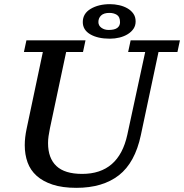

<svg xmlns="http://www.w3.org/2000/svg" viewBox="-20 -894 885 923"><path d="M657 -244 742 -644H833L845 -700H608L596 -644H678L592 -246C564.7 -120.7 492.3 -58 375 -58C319 -58 277.7 -70.7 251 -96C224.3 -121.3 211 -158 211 -206C211 -217.3 211.8 -228.7 213.5 -240C215.2 -251.3 217.3 -263.7 220 -277L298 -644H379L391 -700H107L95 -644H186L108 -275C102 -247 99 -220.7 99 -196C99 -166 103.5 -138.5 112.5 -113.5C121.5 -88.5 136 -67 156 -49C176 -31 201.7 -16.8 233 -6.5C264.3 3.8 302.3 9 347 9C431.7 9 499.8 -11.2 551.5 -51.5C603.2 -91.8 638.3 -156 657 -244ZM378 -788C378 -762.7 390 -743 414 -729C438 -715 469.3 -708 508 -708C524 -708 539.5 -709.8 554.5 -713.5C569.5 -717.2 582.8 -722.7 594.5 -730C606.2 -737.3 615.3 -746 622 -756C628.7 -766 632 -777.7 632 -791C632 -805.7 628.3 -818.2 621 -828.5C613.7 -838.8 604.2 -847.3 592.5 -854C580.8 -860.7 567.7 -865.7 553 -869C538.3 -872.3 523.7 -874 509 -874C472.3 -874 441.3 -866.5 416 -851.5C390.7 -836.5 378 -815.3 378 -788ZM453 -788C453 -800.7 457.3 -811.2 466 -819.5C474.7 -827.8 488 -832 506 -832C520 -832 532 -828.8 542 -822.5C552 -816.2 557 -804.3 557 -787C557 -775.7 552.7 -766.7 544 -760C535.3 -753.3 521.3 -750 502 -750C488.7 -750 477.2 -753.5 467.5 -760.5C457.8 -767.5 453 -776.7 453 -788Z"/></svg>

Font: PT Serif Caption
Style: Italic
Weight: 400
Italic angle: -12°
Designer: A.Korolkova, O.Umpeleva, V.Yefimov
Foundry: ParaType Ltd
Version: Version 1.000W OFL